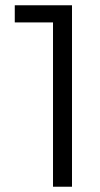

<svg xmlns="http://www.w3.org/2000/svg" viewBox="-20 -708 378 728"><path d="M181 0V-688H253V0ZM36 -623V-688H243V-623Z"/></svg>

Font: Outfit Thin Light
Style: Regular
Weight: 300
Version: Version 1.100;gftools[0.9.27]